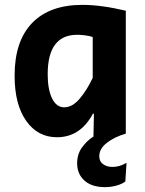

<svg xmlns="http://www.w3.org/2000/svg" viewBox="-20 -549 597 789"><path d="M411 220Q357 220 327 193Q297 166 297 122Q297 85 316.5 57.5Q336 30 364 12L366 -82H362Q310 15 214 15Q135 15 87.5 -52.5Q40 -120 40 -238Q40 -380 112 -454.5Q184 -529 319 -529Q395 -529 497 -505V0Q450 14 419 38Q388 62 388 93Q388 115 404 126Q420 137 442 137Q472 137 500 120L495 197Q480 208 457.5 214Q435 220 411 220ZM244 -108Q277 -108 307 -143Q337 -178 361 -229V-397Q345 -402 328 -404Q311 -406 297 -406Q176 -406 176 -244Q176 -181 194 -144.5Q212 -108 244 -108Z"/></svg>

Font: Secular One
Style: Regular
Weight: 400
Designer: Michal Sahar
Foundry: Hagilda
Version: Version 1.002; ttfautohint (v1.8.4.7-5d5b);gftools[0.9.29]